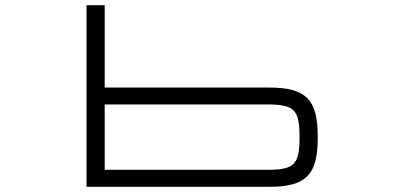

<svg xmlns="http://www.w3.org/2000/svg" viewBox="-20 -720 1524 740"><path d="M313.5 0H1018.5C1158.5 0 1204.5 -46 1204.5 -186V-196.5C1204.5 -336.5 1158.5 -382.5 1018.5 -382.5H383.5V-700H313.5ZM383.5 -65.5V-317.5H1009C1114.5 -317.5 1134.5 -297.5 1134.5 -191.5V-191C1134.5 -85.5 1114.5 -65.5 1009 -65.5Z"/></svg>

Font: Melete Light
Style: Regular
Weight: 300
Width: 6
Designer: Sora Sagano
Foundry: DOT COLON
Version: Version 0.200;FEAKit 1.0